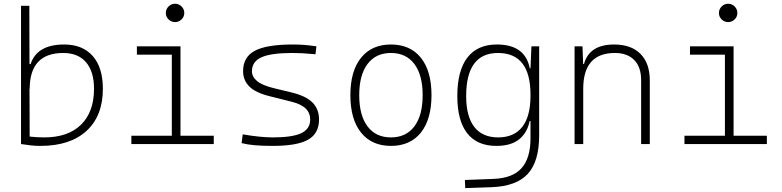

<svg xmlns="http://www.w3.org/2000/svg" viewBox="-20 -763 4142 1017"><path d="M193.8 9.8Q168 9.8 143.1 7.1Q118.2 4.4 91.3 0V-732.4H135.3L136.2 -423.8H142.1Q176.3 -527.3 319.8 -527.3Q417.5 -527.3 471.2 -466.3Q524.9 -405.3 524.9 -293Q524.9 -148.9 438.2 -69.6Q351.6 9.8 193.8 9.8ZM136.2 -294.4 137.2 -39.6Q173.8 -35.2 214.4 -35.2Q340.3 -35.2 409.2 -102.5Q478 -169.9 478 -293Q478 -383.8 435.8 -433.1Q393.6 -482.4 314.9 -482.4Q137.2 -482.4 137.2 -291Z M675.8 0V-43.9H890.1V-473.6H705.1V-517.6H936V-43.9H1112.3V0ZM907.2 -646Q887.2 -646 872.8 -660.2Q858.4 -674.3 858.4 -694.3Q858.4 -714.4 872.8 -728.8Q887.2 -743.2 907.2 -743.2Q927.2 -743.2 941.7 -728.8Q956.1 -714.4 956.1 -694.3Q956.1 -674.3 941.7 -660.2Q927.2 -646 907.2 -646Z M1424.8 9.8Q1368.7 9.8 1329.6 6.3Q1290.5 2.9 1259.8 -4.9L1265.6 -51.3Q1360.8 -35.2 1424.8 -35.2Q1528.8 -35.2 1575.9 -57.6Q1623 -80.1 1623 -129.9Q1623 -164.6 1599.4 -188Q1575.7 -211.4 1522.9 -224.6L1408.2 -253.4Q1333 -272 1300.3 -305.2Q1267.6 -338.4 1267.6 -386.2Q1267.6 -460.9 1329.8 -494.1Q1392.1 -527.3 1531.2 -527.3Q1563.5 -527.3 1591.6 -525.1Q1619.6 -522.9 1656.2 -517.6L1650.9 -475.6Q1610.8 -479.5 1581.8 -481Q1552.7 -482.4 1528.3 -482.4Q1415.5 -482.4 1365 -459.5Q1314.5 -436.5 1314.5 -385.7Q1314.5 -356.4 1341.6 -333.7Q1368.7 -311 1430.7 -295.9L1522 -273.9Q1601.1 -254.9 1635.5 -219.7Q1669.9 -184.6 1669.9 -129.9Q1669.9 -56.2 1612.1 -23.2Q1554.2 9.8 1424.8 9.8Z M2050.8 9.8Q1949.2 9.8 1892.6 -60.5Q1835.9 -130.9 1835.9 -258.8Q1835.9 -387.2 1892.6 -457.3Q1949.2 -527.3 2050.8 -527.3Q2152.8 -527.3 2209.2 -457.3Q2265.6 -387.2 2265.6 -258.8Q2265.6 -130.9 2209.2 -60.5Q2152.8 9.8 2050.8 9.8ZM2050.8 -35.2Q2130.9 -35.2 2174.8 -93.5Q2218.8 -151.9 2218.8 -258.8Q2218.8 -365.7 2174.8 -424.1Q2130.9 -482.4 2050.8 -482.4Q1970.7 -482.4 1926.8 -424.1Q1882.8 -365.7 1882.8 -258.8Q1882.8 -151.9 1926.8 -93.5Q1970.7 -35.2 2050.8 -35.2Z M2444.3 233.4 2442.4 190.4 2593.8 184.6Q2695.8 180.7 2742.9 127.4Q2790 74.2 2790 -30.3V-122.1H2785.6Q2773.4 -61 2730.5 -25.6Q2687.5 9.8 2608.9 9.8Q2507.3 9.8 2454.8 -57.1Q2402.3 -124 2402.3 -253.9Q2402.3 -388.7 2455.6 -458Q2508.8 -527.3 2611.8 -527.3Q2761.7 -527.3 2786.1 -401.4H2790L2794.9 -517.6H2835.9V-45.9Q2835.9 92.3 2775.6 158Q2715.3 223.6 2584 228.5ZM2790 -261.2Q2790 -482.4 2617.7 -482.4Q2449.2 -482.4 2449.2 -253.9Q2449.2 -146.5 2492.2 -90.8Q2535.2 -35.2 2618.7 -35.2Q2703.1 -35.2 2746.6 -91.1Q2790 -147 2790 -255.9Z M3376 0V-338.9Q3376 -407.7 3339.4 -445.1Q3302.7 -482.4 3237.3 -482.4Q3069.3 -482.4 3069.3 -293V0H3023.4V-517.6H3065.4L3068.8 -423.8H3073.2Q3101.6 -527.3 3232.9 -527.3Q3323.2 -527.3 3372.6 -477.5Q3421.9 -427.7 3421.9 -336.9V0Z M3605.5 0V-43.9H3819.8V-473.6H3634.8V-517.6H3865.7V-43.9H4042V0ZM3836.9 -646Q3816.9 -646 3802.5 -660.2Q3788.1 -674.3 3788.1 -694.3Q3788.1 -714.4 3802.5 -728.8Q3816.9 -743.2 3836.9 -743.2Q3856.9 -743.2 3871.3 -728.8Q3885.7 -714.4 3885.7 -694.3Q3885.7 -674.3 3871.3 -660.2Q3856.9 -646 3836.9 -646Z"/></svg>

Font: Cascadia Code ExtraLight
Style: Regular
Weight: 200
Monospace: yes
Designer: Aaron Bell
Foundry: Saja Typeworks
Version: Version 2407.024; ttfautohint (v1.8.4)